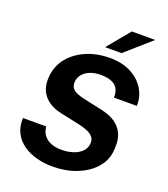

<svg xmlns="http://www.w3.org/2000/svg" viewBox="-165 -1044 1021 1170"><g transform="rotate(20 345.0 -459.5)"><path d="M311.5 10Q258.5 10 209.2 -3Q160 -16 121.8 -42.5Q83.5 -69 62.2 -110Q41 -151 43.5 -206.5H194.5Q196.5 -173.5 213.8 -151Q231 -128.5 260.2 -116.5Q289.5 -104.5 327.5 -104.5Q366.5 -104.5 400 -114.5Q433.5 -124.5 455.8 -144.8Q478 -165 482.5 -195.5Q486.5 -223 473 -240.5Q459.5 -258 434 -269Q408.5 -280 375 -287L256.5 -312.5Q177.5 -328 137.2 -377.8Q97 -427.5 107.5 -510.5Q117 -578.5 161 -628.2Q205 -678 271.5 -705Q338 -732 415.5 -732Q499.5 -732 557.2 -700.5Q615 -669 644 -619Q673 -569 669.5 -513H521.5Q523.5 -551 508.5 -573.5Q493.5 -596 465.8 -606Q438 -616 401 -616Q363 -616 333.5 -604.8Q304 -593.5 286.2 -573.5Q268.5 -553.5 265 -527.5Q260.5 -496 278.2 -476.5Q296 -457 350 -444.5L467 -419Q531.5 -406 566.8 -380.5Q602 -355 616.8 -323Q631.5 -291 633 -257.8Q634.5 -224.5 630.5 -196.5Q622.5 -138 579.2 -91.2Q536 -44.5 467 -17.2Q398 10 311.5 10ZM366 -783.5 486.5 -929H638L472.5 -783.5Z"/></g></svg>

Font: Public Sans Thin
Style: Bold Italic
Weight: 700
Italic angle: -8°
Version: Version 2.001